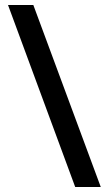

<svg xmlns="http://www.w3.org/2000/svg" viewBox="-20 -740 432 766"><path d="M113 -720H12L280 6H382Z"/></svg>

Font: Noto Sans Lao Looped ExtraCondensed SemiBold
Style: Regular
Weight: 600
Width: 2
Designer: Mark Frömberg, Ben Mitchell
Foundry: The Fontpad Ltd
Version: Version 1.002